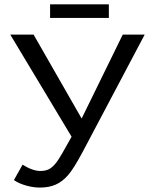

<svg xmlns="http://www.w3.org/2000/svg" viewBox="-20 -846 680 876"><path d="M162.1 9.8C190.1 9.8 214.3 5.2 234.6 -3.9C255 -13 273.8 -27.5 291 -47.4C308.3 -67.2 330.7 -103.2 358.4 -155.3L640.1 -688H540L352.5 -305.2L133.3 -688H26.9L306.6 -222.2C273.4 -161.6 251.1 -123.6 239.7 -108.2C228.4 -92.7 217 -81.8 205.8 -75.4C194.6 -69.1 180.7 -65.9 164.1 -65.9C140.6 -65.9 113.6 -75.5 83 -94.7L43.5 -24.4C58.4 -14 76.9 -5.7 98.9 0.5C120.8 6.7 141.9 9.8 162.1 9.8ZM476.6 -764.2V-826.2H208.5V-764.2Z"/></svg>

Font: Arimo
Style: Regular
Weight: 400
Designer: Steve Matteson
Foundry: Monotype Imaging Inc.
Version: Version 1.32